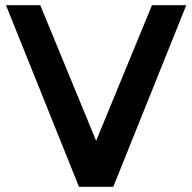

<svg xmlns="http://www.w3.org/2000/svg" viewBox="-20 -719 740 739"><path d="M416 0H284L3 -699H135L350 -177L565 -699H697Z"/></svg>

Font: Montreal
Style: Regular
Weight: 400
Designer: Julieta Ulanovsky, usr_local_share
Foundry: Julieta Ulanovsky, usr_local_share
Version: Version 2.001